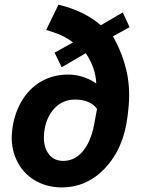

<svg xmlns="http://www.w3.org/2000/svg" viewBox="-20 -791 603 821"><path d="M462.9 -635.7Q505.4 -560.1 522 -482.9Q538.6 -405.8 528.3 -318.8L525.4 -293.5Q508.8 -156.2 429 -71.8Q349.1 12.7 238.3 10.3Q175.3 8.8 125.7 -21.7Q76.2 -52.2 50.8 -106.7Q25.4 -161.1 31.2 -224.6Q37.6 -296.9 70.3 -354.5Q103 -412.1 156 -442.6Q209 -473.1 275.9 -472.2Q338.9 -470.2 391.6 -434.1Q388.7 -502.4 346.7 -563.5L243.7 -503.4L213.4 -565.9L292 -609.4Q252.4 -642.1 177.2 -662.6L230 -771Q338.9 -745.1 411.1 -683.1L504.9 -737.8L534.2 -674.8ZM395 -324.7Q381.8 -344.7 357.4 -355Q333 -365.2 303.2 -365.2Q248.5 -366.2 212.2 -326.9Q175.8 -287.6 168.9 -224.6Q163.1 -171.4 184.3 -137.9Q205.6 -104.5 247.1 -103Q296.4 -101.6 331.8 -141.4Q367.2 -181.2 382.3 -256.8L393.6 -318.4Z"/></svg>

Font: RobotoInd
Style: Bold Italic
Weight: 700
Italic angle: -12°
Designer: Google
Version: Version 2.001150; 2014